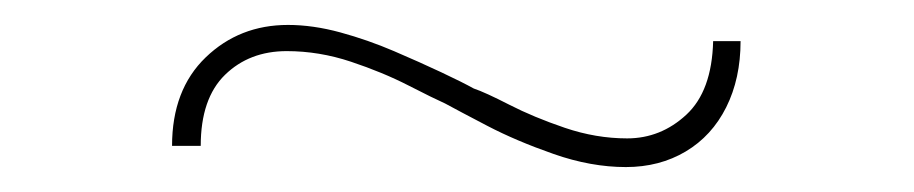

<svg xmlns="http://www.w3.org/2000/svg" viewBox="-20 -412 733 154"><path d="M482 -278Q454 -278 424 -288.5Q394 -299 371 -311Q348 -323 337 -329Q328 -333 307.5 -343.5Q287 -354 261.5 -362.5Q236 -371 210 -371Q180 -371 160.5 -352Q141 -333 141 -295H118Q118 -340 145 -366Q172 -392 211 -392Q231 -392 253 -386Q275 -380 296 -371Q317 -362 334 -354Q351 -346 360 -341Q369 -338 388.5 -328Q408 -318 433 -309.5Q458 -301 483 -301Q510 -301 530.5 -320Q551 -339 552 -379H574Q574 -349 562.5 -326Q551 -303 530 -290.5Q509 -278 482 -278Z"/></svg>

Font: Lexend Giga Thin
Style: Regular
Weight: 250
Version: Version 1.007